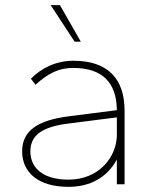

<svg xmlns="http://www.w3.org/2000/svg" viewBox="-20 -716 600 746"><path d="M246 10C329 10 395 -25 434 -96V0H464V-286C464 -411 398 -480 265 -480C196 -480 139 -450 100 -410L118 -387C169 -432 208 -452 265 -452C376 -452 433 -397 434 -288L246 -264C131 -249 66 -211 66 -128C66 -45 130 10 246 10ZM246 -18C150 -18 98 -61 98 -128C98 -195 151 -224 246 -236L434 -260V-192C434 -108 366 -18 246 -18ZM294 -554 213 -696H177L270 -554Z"/></svg>

Font: Gantari Thin
Style: Regular
Weight: 250
Designer: Anugrah Pasau
Foundry: Lafontype
Version: Version 1.000